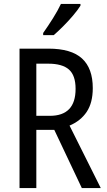

<svg xmlns="http://www.w3.org/2000/svg" viewBox="-20 -963 549 983"><path d="M228 -714Q345 -714 400 -663.5Q455 -613 455 -512Q455 -437 424 -390.5Q393 -344 336 -320L496 0H399L258 -298H166V0H80V-714ZM227 -637H166V-370H235Q367 -370 367 -508Q367 -577 333 -607Q299 -637 227 -637ZM392 -934Q379 -913 355 -884.5Q331 -856 303.5 -828.5Q276 -801 255 -783H201V-794Q227 -831 251.5 -870Q276 -909 292 -943H392Z"/></svg>

Font: Noto Sans Bengali UI Condensed
Style: Regular
Weight: 400
Width: 3
Designer: Jelle Bosma - Monotype Design Team
Foundry: Monotype Imaging Inc.
Version: Version 2.003; ttfautohint (v1.8.4.7-5d5b)